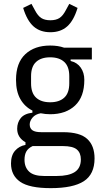

<svg xmlns="http://www.w3.org/2000/svg" viewBox="-20 -763 520 995"><path d="M470 58Q470 140 414.5 176Q359 212 243 212Q132 212 84.5 179Q37 146 37 84Q37 42 58 18Q79 -6 112 -12V-26Q92 -37 80.5 -54.5Q69 -72 69 -96Q69 -128 87.5 -151Q106 -174 148 -179V-190Q108 -210 85.5 -249.5Q63 -289 63 -349Q63 -437 111 -482Q159 -527 240 -527Q281 -527 312 -516H456V-455H346V-447Q380 -439 398.5 -412.5Q417 -386 417 -349Q417 -261 369 -216Q321 -171 240 -171Q216 -171 191 -176Q163 -171 148.5 -153.5Q134 -136 134 -118Q134 -98 148 -88Q162 -78 194 -78H307Q394 -78 432 -43Q470 -8 470 58ZM240 -233Q287 -233 313 -257Q339 -281 339 -331V-368Q339 -418 313 -442Q287 -466 240 -466Q193 -466 167 -442Q141 -418 141 -368V-331Q141 -281 167 -257Q193 -233 240 -233ZM399 63Q399 29 378 11.5Q357 -6 306 -6H149Q126 5 116.5 22Q107 39 107 65Q107 104 131 126.5Q155 149 208 149H274Q336 149 367.5 128.5Q399 108 399 63ZM241 -596Q188 -596 154 -626Q120 -656 100 -722L143 -743L161 -710Q176 -681 194 -669.5Q212 -658 241 -658Q270 -658 288 -669.5Q306 -681 321 -710L339 -743L382 -722Q362 -656 328 -626Q294 -596 241 -596Z"/></svg>

Font: IBM Plex Sans Cond
Style: Regular
Weight: 400
Width: 3
Designer: Mike Abbink, Paul van der Laan, Pieter van Rosmalen
Foundry: Bold Monday
Version: Version 1.3